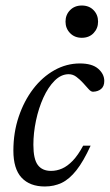

<svg xmlns="http://www.w3.org/2000/svg" viewBox="-20 -666 398 696"><path d="M229 -397Q201.5 -397 178 -373.5Q154.5 -350 137.2 -312Q120 -274 110.5 -229Q101 -184 101 -141Q101 -89.5 117 -68Q133 -46.5 165 -46.5Q185.5 -46.5 205 -55Q224.5 -63.5 243.8 -83.5Q263 -103.5 281.5 -138H308.5Q282.5 -81 257 -48.8Q231.5 -16.5 203.8 -3.2Q176 10 142.5 10Q88 10 58.2 -22Q28.5 -54 28.5 -120Q28.5 -185.5 47.8 -242.8Q67 -300 100.2 -343.5Q133.5 -387 177.2 -411.5Q221 -436 269.5 -436Q314 -436 336 -416.8Q358 -397.5 358 -372.5Q358 -353 346.5 -343.5Q335 -334 317.5 -333.5Q310 -333 301 -343.2Q292 -353.5 281 -365.5Q270 -377.5 257.2 -387.2Q244.5 -397 229 -397ZM276.5 -529Q250.5 -529 234 -546Q217.5 -563 217.5 -587.5Q217.5 -612.5 234 -629.2Q250.5 -646 276.5 -646Q303 -646 319.2 -629.2Q335.5 -612.5 335.5 -587.5Q335.5 -563 319.2 -546Q303 -529 276.5 -529Z"/></svg>

Font: Newsreader Text
Style: Italic
Weight: 400
Italic angle: -17°
Designer: Hugues Gentile
Foundry: Production Type
Version: Version 1.001